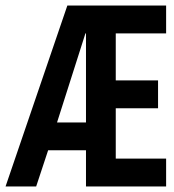

<svg xmlns="http://www.w3.org/2000/svg" viewBox="-27 -670 627 690"><path d="M-7 0 215 -650H570V-550H389V-381H541V-281H389V-100H570V0H282V-130H146L103 0ZM178 -230H282V-550H280Z"/></svg>

Font: Sometype Mono
Style: Bold
Weight: 700
Monospace: yes
Designer: Ryoichi Tsunekawa
Foundry: Dharma Type
Version: Version 1.000; ttfautohint (v1.8.3)